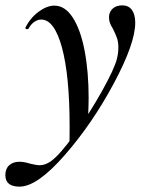

<svg xmlns="http://www.w3.org/2000/svg" viewBox="-89 -416 558 717"><path d="M-69 238Q-69 214 -54.5 201Q-40 188 -16 188Q0 188 23 195Q47 201 59 201Q79 201 100 187Q134 163 189.5 85.5Q245 8 292 -76Q339 -160 348 -198Q353 -218 353 -239Q353 -259 348 -273.5Q343 -288 333 -308Q325 -321 321.5 -330.5Q318 -340 318 -351Q318 -371 331.5 -383.5Q345 -396 368 -396Q391 -396 403.5 -379Q416 -362 416 -331Q416 -254 336 -104.5Q256 45 153 163Q50 281 -16 281Q-69 281 -69 238ZM171 58Q171 -133 142.5 -238Q114 -343 65 -343Q52 -343 39.5 -334.5Q27 -326 18 -310Q17 -307 12 -307Q5 -307 6 -313Q24 -349 55 -372Q86 -395 114 -395Q154 -395 183 -350Q212 -305 227 -226.5Q242 -148 242 -50Q242 -27 240 23L170 128Q171 104 171 58Z"/></svg>

Font: Cormorant Garamond SemiBold
Style: Italic
Weight: 600
Italic angle: -10°
Designer: Christian Thalmann (Catharsis Fonts)
Foundry: Catharsis Fonts
Version: Version 4.000